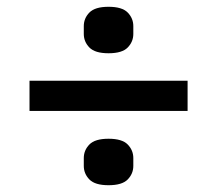

<svg xmlns="http://www.w3.org/2000/svg" viewBox="-20 -588 640 566"><path d="M67 -261V-350H533V-261ZM300 -42Q260 -42 243.5 -59Q227 -76 227 -99V-122Q227 -145 243.5 -162Q260 -179 300 -179Q340 -179 356.5 -162Q373 -145 373 -122V-99Q373 -76 356.5 -59Q340 -42 300 -42ZM300 -431Q260 -431 243.5 -448Q227 -465 227 -488V-511Q227 -534 243.5 -551Q260 -568 300 -568Q340 -568 356.5 -551Q373 -534 373 -511V-488Q373 -465 356.5 -448Q340 -431 300 -431Z"/></svg>

Font: IBM Plex Sans Arabic Medm
Style: Regular
Weight: 500
Designer: Mike Abbink, Paul van der Laan, Pieter van Rosmalen, Wael Morcos, Khajak Apelian
Foundry: Bold Monday
Version: Version 1.005